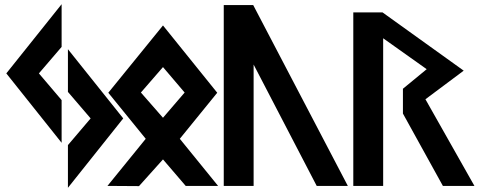

<svg xmlns="http://www.w3.org/2000/svg" viewBox="-20 -884 2283 913"><path d="M566 -321 303 -650V-447L411 -321L303 -194V9ZM273 -408 165 -535 273 -661V-864L10 -535L273 -205Z M858 -444 755 -324 650 -444 755 -565ZM495 -443 673 -224 491 0 641 1 755 -126 863 0H1017L835 -224L1013 -443L755 -763Z M1044 -860V0H1186V-577L1486 0H1634L1184 -860Z M2003 -412 2185 -548 1799 -825H1660V0H1802V-702L2009 -555L1896 -462V-344L2086 0H2236Z"/></svg>

Font: Ny Stormning
Style: Hf
Weight: 700
Designer: Robert Jablonski, Mew Too
Foundry: Cannot Into Space Fonts
Version: Version 0.90